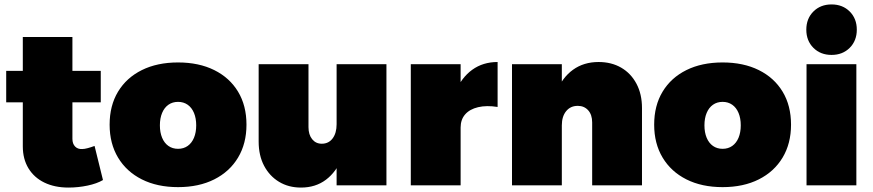

<svg xmlns="http://www.w3.org/2000/svg" viewBox="-20 -837 3942 867"><path d="M307 -210Q307 -188 319 -175.5Q331 -163 351 -164Q361 -164 376 -168Q391 -172 407 -178L445 -24Q418 -8 375.5 1Q333 10 289 10Q227 10 180.5 -12.5Q134 -35 108.5 -77Q83 -119 83 -176V-670H307ZM8 -517H435V-375H8Z M784 -555Q878 -555 947.5 -520.5Q1017 -486 1055 -423Q1093 -360 1093 -274Q1093 -189 1055 -125.5Q1017 -62 947.5 -27Q878 8 784 8Q690 8 620.5 -27Q551 -62 513 -125.5Q475 -189 475 -274Q475 -360 513 -423Q551 -486 620.5 -520.5Q690 -555 784 -555ZM784 -377Q759 -377 740.5 -364Q722 -351 712 -327Q702 -303 702 -271Q702 -239 712 -215Q722 -191 740.5 -178Q759 -165 784 -165Q809 -165 827.5 -178Q846 -191 856 -215Q866 -239 866 -271Q866 -303 856 -327Q846 -351 827.5 -364Q809 -377 784 -377Z M1373 -263Q1373 -229 1389.5 -208.5Q1406 -188 1433 -188Q1464 -188 1482 -212Q1500 -236 1500 -276H1550Q1550 -189 1524.5 -125Q1499 -61 1452 -25.5Q1405 10 1339 10Q1283 10 1240 -16Q1197 -42 1172.5 -88.5Q1148 -135 1148 -198V-547H1373ZM1500 -547H1725V0H1500Z M2227 -354Q2177 -362 2139 -353Q2101 -344 2080.5 -320.5Q2060 -297 2060 -261L2010 -271Q2010 -358 2037 -422.5Q2064 -487 2112.5 -522Q2161 -557 2227 -557ZM1835 -547H2060V0H1835Z M2654 -284Q2654 -319 2636 -339Q2618 -359 2589 -359Q2556 -359 2536.5 -335Q2517 -311 2517 -271H2467Q2467 -358 2493 -422.5Q2519 -487 2567.5 -522Q2616 -557 2683 -557Q2741 -557 2785 -531.5Q2829 -506 2854 -459Q2879 -412 2879 -349V0H2654ZM2292 -547H2517V0H2292Z M3243 -555Q3337 -555 3406.5 -520.5Q3476 -486 3514 -423Q3552 -360 3552 -274Q3552 -189 3514 -125.5Q3476 -62 3406.5 -27Q3337 8 3243 8Q3149 8 3079.5 -27Q3010 -62 2972 -125.5Q2934 -189 2934 -274Q2934 -360 2972 -423Q3010 -486 3079.5 -520.5Q3149 -555 3243 -555ZM3243 -377Q3218 -377 3199.5 -364Q3181 -351 3171 -327Q3161 -303 3161 -271Q3161 -239 3171 -215Q3181 -191 3199.5 -178Q3218 -165 3243 -165Q3268 -165 3286.5 -178Q3305 -191 3315 -215Q3325 -239 3325 -271Q3325 -303 3315 -327Q3305 -351 3286.5 -364Q3268 -377 3243 -377Z M3622 -547H3847V0H3622ZM3735 -817Q3785 -817 3817 -785Q3849 -753 3849 -703Q3849 -653 3817 -621Q3785 -589 3735 -589Q3685 -589 3653 -621Q3621 -653 3621 -703Q3621 -753 3653 -785Q3685 -817 3735 -817Z"/></svg>

Font: Alexandria Black
Style: Regular
Weight: 900
Designer: Mohamed Gaber
Foundry: Kief Type Foundry
Version: Version 5.100